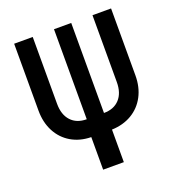

<svg xmlns="http://www.w3.org/2000/svg" viewBox="-132 -836 865 942"><g transform="rotate(-20 300.0 -365.0)"><path d="M246 0V-170Q187 -171 142 -197.5Q97 -224 72 -271.5Q47 -319 47 -381V-730H144V-381Q144 -324 173.5 -292Q203 -260 255 -260V-730H345V-260Q397 -260 426.5 -292Q456 -324 456 -381V-730H553V-381Q553 -319 528 -272Q503 -225 458 -198.5Q413 -172 354 -170V0Z"/></g></svg>

Font: JetBrains Mono NL SemiBold
Style: Regular
Weight: 600
Designer: Philipp Nurullin, Konstantin Bulenkov
Foundry: JetBrains
Version: Version 2.304; ttfautohint (v1.8.4.7-5d5b)